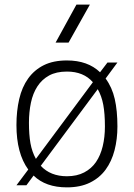

<svg xmlns="http://www.w3.org/2000/svg" viewBox="-20 -800 578 829"><path d="M276 -616H220L310 -780H368ZM269 9Q177 9 125 -42L94 0H51L102 -68Q51 -138 51 -260Q51 -321 63 -372.5Q75 -424 101.5 -461Q128 -498 169 -518.5Q210 -539 269 -539Q359 -539 412 -488L444 -530H487L436 -461Q464 -423 475.5 -372.5Q487 -322 487 -254Q487 -199 474.5 -151Q462 -103 436 -67.5Q410 -32 368.5 -11.5Q327 9 269 9ZM269 -39Q312 -39 343.5 -55.5Q375 -72 394.5 -100.5Q414 -129 423.5 -168.5Q433 -208 433 -254Q433 -309 426 -347Q419 -385 402 -415L156 -84Q198 -39 269 -39ZM135 -114 381 -445Q341 -491 269 -491Q223 -491 192 -474Q161 -457 141.5 -427Q122 -397 113.5 -356.5Q105 -316 105 -270Q105 -218 111.5 -181.5Q118 -145 135 -114Z"/></svg>

Font: Tanohe Sans Light
Style: Regular
Weight: 300
Designer: Village Type and Design LLC & Cristiano Sobral
Foundry: Cooper Hewitt Smithsonian Design Museum
Version: Version 1.00;September 29, 2021;FontCreator 13.0.0.2655 64-b